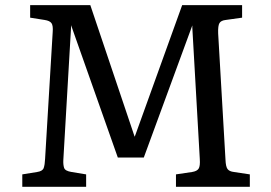

<svg xmlns="http://www.w3.org/2000/svg" viewBox="-20 -720 1043 740"><path d="M65.9 0V-47.9L123 -57.1Q144 -60.1 148.4 -72.5Q152.8 -85 153.8 -107.9L183.1 -596.2Q185.1 -621.1 178.5 -630.6Q171.9 -640.1 151.9 -643.1L96.2 -651.9V-700.2H328.1L499 -192.9L502.9 -203.1L682.1 -700.2H913.1V-651.9L850.1 -643.1Q832 -641.1 825.9 -631.1Q819.8 -621.1 820.8 -591.8L849.1 -104Q850.1 -78.1 856.9 -68.6Q863.8 -59.1 881.8 -57.1L942.9 -47.9V0H658.2V-47.9L720.2 -57.1Q739.3 -60.1 745.6 -70.1Q752 -80.1 750 -107.9L721.2 -613.8V-622.1L534.2 -112.8H434.1L253.9 -623V-615.2L224.1 -104Q223.1 -85 227.1 -73Q231 -61 255.9 -57.1L312 -47.9V0Z"/></svg>

Font: Literata
Style: Regular
Weight: 400
Designer: Latin by Veronika Burian and Jose Scaglione. Greek by Irene Vlachou. Cyrillic by Vera Evstafieva.
Foundry: TypeTogether
Version: Version 3.002